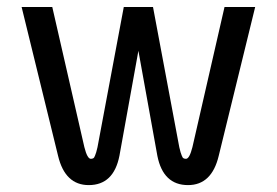

<svg xmlns="http://www.w3.org/2000/svg" viewBox="-20 -520 790 548"><path d="M41.7 -500H129.2L220.8 -100Q229.2 -66.7 239.2 -66.7Q243.3 -66.7 246.2 -68.3Q249.2 -70 251.2 -75.8Q253.3 -81.7 254.6 -85.4Q255.8 -89.2 258.3 -100L333.3 -500H375H416.7L491.7 -100Q494.2 -89.2 495.4 -85.4Q496.7 -81.7 498.8 -75.8Q500.8 -70 503.8 -68.3Q506.7 -66.7 510.8 -66.7Q520.8 -66.7 529.2 -100L620.8 -500H708.3L604.2 -75Q584.2 8.3 516.7 8.3Q445.8 8.3 429.2 -75L375 -375L320.8 -75Q304.2 8.3 233.3 8.3Q165.8 8.3 145.8 -75Z"/></svg>

Font: BoonBaan
Style: Regular
Weight: 400
Designer: Sungsit Sawaiwan
Foundry: FontUni
Version: Version 2.0